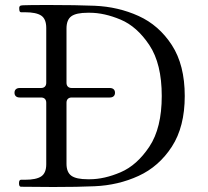

<svg xmlns="http://www.w3.org/2000/svg" viewBox="-20 -747 834 768"><path d="M719 -363Q719 -240 667.5 -160.5Q616 -81 534.5 -43.5Q453 -6 358 -2Q292 1 193 1L64 0Q56 0 56 -14Q56 -28 64 -28H80Q125 -28 145 -41.5Q165 -55 165 -90V-336Q165 -346 159.5 -351.5Q154 -357 144 -357H59Q49 -357 43.5 -362Q38 -367 38 -376Q38 -385 43.5 -390Q49 -395 59 -395H144Q154 -395 159.5 -400.5Q165 -406 165 -416V-635Q165 -671 145 -684.5Q125 -698 80 -698H64Q57 -698 57 -712V-717Q58 -723 62.5 -724.5Q67 -726 76 -726Q94 -727 176 -727Q284 -727 358 -724Q453 -720 534.5 -683Q616 -646 667.5 -566.5Q719 -487 719 -363ZM339 -30Q397 -30 462.5 -58Q528 -86 577.5 -160.5Q627 -235 627 -363Q627 -492 577.5 -566.5Q528 -641 462.5 -668.5Q397 -696 339 -696H331Q285 -696 265.5 -682Q246 -668 246 -633V-416Q246 -406 251.5 -400.5Q257 -395 267 -395H419Q429 -395 434.5 -390Q440 -385 440 -376Q440 -367 434.5 -362Q429 -357 419 -357H267Q257 -357 251.5 -351.5Q246 -346 246 -336V-92Q246 -58 265.5 -44Q285 -30 331 -30Z"/></svg>

Font: Shippori Mincho B1
Style: Regular
Weight: 400
Designer: FONTDASU
Foundry: FONTDASU / Google Inc. / but / Adobe
Version: Version 3.110; ttfautohint (v1.8.3)